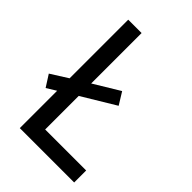

<svg xmlns="http://www.w3.org/2000/svg" viewBox="-212 -870 894 894"><g transform="rotate(45 235.5 -423.0)"><path d="M90 -66H448V-145H178V-366L342 -465L305 -525L178 -448V-780H90V-394L6 -341L43 -283L90 -312Z"/></g></svg>

Font: Noto Sans Malayalam UI SemiCondensed
Style: Regular
Weight: 400
Width: 4
Designer: Jelle Bosma - Monotype Design Team
Foundry: Monotype Imaging Inc.
Version: Version 2.104